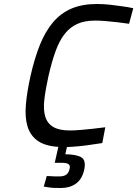

<svg xmlns="http://www.w3.org/2000/svg" viewBox="-20 -725 687 961"><path d="M401 127Q390 173 359.5 194.5Q329 216 285 216Q268 216 252.5 215.5Q237 215 225 213Q211 211 199 209L214 156Q225 157 236 157Q245 158 256 158Q267 158 277 158Q298 158 310.5 150Q323 142 328 122Q333 104 323.5 97Q314 90 293 90H254L272 10Q206 6 169 -20Q132 -46 118 -91.5Q104 -137 109.5 -201Q115 -265 133 -346Q153 -434 180 -501Q207 -568 245.5 -613.5Q284 -659 337.5 -682Q391 -705 465 -705Q497 -705 529.5 -701.5Q562 -698 588 -694Q619 -690 647 -684L626 -606Q596 -610 565 -614Q539 -617 509 -619.5Q479 -622 456 -622Q403 -622 366 -605Q329 -588 302.5 -553.5Q276 -519 257.5 -467Q239 -415 223 -346Q208 -278 202 -227Q196 -176 206.5 -141.5Q217 -107 246.5 -89.5Q276 -72 331 -72Q352 -72 382 -74.5Q412 -77 440 -80Q473 -84 507 -88L492 -9Q462 -4 431 0Q405 4 374 7Q343 10 315 11L307 47Q364 48 388 63Q412 78 401 127Z"/></svg>

Font: Panefresco 500wt
Style: Italic
Weight: 700
Foundry: Campivisivi & Chank Co
Version: Version 1.000